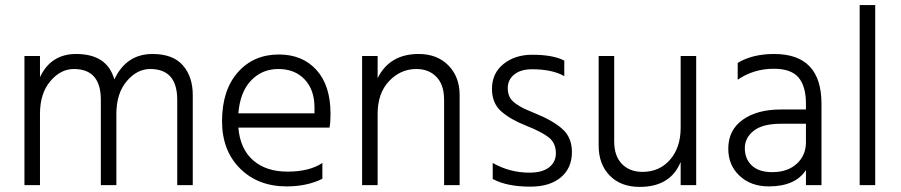

<svg xmlns="http://www.w3.org/2000/svg" viewBox="-20 -727 3537 754"><path d="M137 -507H76V0H137V-280C137 -333.3 150.5 -376 177.5 -408C204.5 -440 235.3 -456 270 -456C340.7 -456 376 -415.7 376 -335V0H437V-280C437 -333.3 450.5 -376 477.5 -408C504.5 -440 535.3 -456 570 -456C640.7 -456 676 -415.7 676 -335V0H737V-354C737 -402 724 -440.8 698 -470.5C672 -500.2 632.3 -515 579 -515C510.3 -515 460.3 -481.7 429 -415C410.3 -481.7 360.3 -515 279 -515C213 -515 165.7 -484.7 137 -424Z M1215 -282H916C920.7 -338 937.3 -381 966 -411C994.7 -441 1030.3 -456 1073 -456C1116.3 -456 1150.8 -442.3 1176.5 -415C1202.2 -387.7 1215 -351 1215 -305ZM1246 -87C1212 -64.3 1166.3 -53 1109 -53C1053 -53 1008 -67.8 974 -97.5C940 -127.2 920.7 -170 916 -226H1274C1276.7 -239.3 1278 -257.3 1278 -280C1278 -354 1259.7 -411.3 1223 -452C1186.3 -492.7 1137 -513 1075 -513C1009 -513 955.3 -489.7 914 -443C872.7 -396.3 852 -332.3 852 -251C852 -174.3 875.5 -112.5 922.5 -65.5C969.5 -18.5 1030.7 5 1106 5C1159.3 5 1206 -5 1246 -25Z M1463 -507H1402V0H1463V-280C1463 -334 1478 -376.8 1508 -408.5C1538 -440.2 1573.7 -456 1615 -456C1647.7 -456 1674 -445.7 1694 -425C1714 -404.3 1724 -374.3 1724 -335V0H1785V-354C1785 -401.3 1770.3 -440 1741 -470C1711.7 -500 1672.7 -515 1624 -515C1548 -515 1494.3 -483.3 1463 -420Z M2196 -489C2166.7 -504.3 2124.7 -512 2070 -512C2024.7 -512 1987 -499.8 1957 -475.5C1927 -451.2 1912 -418.7 1912 -378C1912 -340.7 1924 -311.3 1948 -290C1972 -268.7 2004.3 -250 2045 -234C2087 -217.3 2117.2 -201.7 2135.5 -187C2153.8 -172.3 2163 -151.7 2163 -125C2163 -102.3 2154.2 -84 2136.5 -70C2118.8 -56 2093 -49 2059 -49C2007.7 -49 1959.7 -61.7 1915 -87V-24C1952.3 -4 2001.7 6 2063 6C2113.7 6 2153.5 -6.2 2182.5 -30.5C2211.5 -54.8 2226 -88 2226 -130C2226 -168 2213.5 -198.2 2188.5 -220.5C2163.5 -242.8 2127.7 -263.3 2081 -282C2061.7 -290 2047.7 -296 2039 -300C2030.3 -304 2019.8 -310.2 2007.5 -318.5C1995.2 -326.8 1986.5 -336 1981.5 -346C1976.5 -356 1974 -367.7 1974 -381C1974 -403 1982.5 -420.8 1999.5 -434.5C2016.5 -448.2 2039.7 -455 2069 -455C2122.3 -455 2164.7 -446 2196 -428Z M2653 -507V-225C2653 -173.7 2639.2 -132 2611.5 -100C2583.8 -68 2547.7 -52 2503 -52C2469.7 -52 2442.8 -62.3 2422.5 -83C2402.2 -103.7 2392 -133.3 2392 -172V-507H2331V-155C2331 -106.3 2345.5 -67.2 2374.5 -37.5C2403.5 -7.8 2442.7 7 2492 7C2572.7 7 2626.3 -25.7 2653 -91V0H2714V-507Z M3145 -241V-168C3145 -134 3133 -106 3109 -84C3085 -62 3053 -51 3013 -51C2977.7 -51 2950.8 -59.7 2932.5 -77C2914.2 -94.3 2905 -117 2905 -145C2905 -172.3 2916.7 -195.2 2940 -213.5C2963.3 -231.8 2998.7 -241 3046 -241ZM2877 -414C2919 -442.7 2966.3 -457 3019 -457C3064.3 -457 3096.7 -445.5 3116 -422.5C3135.3 -399.5 3145 -365.3 3145 -320V-297H3046C2984 -297 2934.2 -283.5 2896.5 -256.5C2858.8 -229.5 2840 -191.7 2840 -143C2840 -99.7 2854.8 -64.2 2884.5 -36.5C2914.2 -8.8 2952.3 5 2999 5C3068.3 5 3117 -16.3 3145 -59V0H3206V-320C3206 -450 3144 -515 3020 -515C2963.3 -515 2915.7 -503.3 2877 -480Z M3356 0H3417V-707H3356Z"/></svg>

Font: Hind Light
Style: Regular
Weight: 300
Designer: Manushi Parikh, Satya Rajpurohit
Foundry: Indian Type Foundry
Version: Version 1.201;PS 1.0;hotconv 1.0.78;makeotf.lib2.5.61930; tt